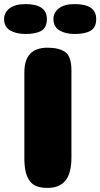

<svg xmlns="http://www.w3.org/2000/svg" viewBox="-48 -918 490 938"><path d="M301 -150Q301 -72 272 -36Q243 0 184 0Q145 0 121.5 -12.5Q98 -25 84.5 -56.5Q71 -88 71 -142V-565Q71 -685 184 -685Q242 -685 271.5 -663Q301 -641 301 -574ZM213 -825Q213 -857 240 -877.5Q267 -898 317 -898Q422 -898 422 -825Q422 -784 395 -768Q368 -752 317 -752Q272 -752 242.5 -769.5Q213 -787 213 -825ZM-28 -825Q-28 -857 -1 -877.5Q26 -898 76 -898Q181 -898 181 -825Q181 -784 154.5 -768Q128 -752 76 -752Q31 -752 1.5 -769.5Q-28 -787 -28 -825Z"/></svg>

Font: Coiny 2.0
Style: Regular
Weight: 400
Version: Version 1.001 July 11, 2018